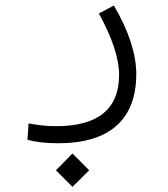

<svg xmlns="http://www.w3.org/2000/svg" viewBox="-20 -310 626 714"><path d="M197.8 222.7C387.7 222.7 486.8 133.8 486.8 -34.7C486.8 -108.9 458.5 -196.3 403.3 -289.6L347.7 -259.8C398.4 -168 422.9 -91.3 422.9 -31.2C422.9 96.2 342.8 159.2 189.9 159.2C147.9 159.2 123 155.3 86.4 148.9L82 210C116.2 218.8 152.3 222.7 197.8 222.7ZM249.5 384.8 311.5 323.2 249.5 260.7 188 323.2Z"/></svg>

Font: Cascadia Code PL Light
Style: Regular
Weight: 300
Monospace: yes
Designer: Aaron Bell
Foundry: Saja Typeworks
Version: Version 2404.023